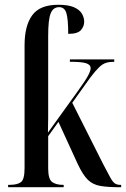

<svg xmlns="http://www.w3.org/2000/svg" viewBox="-20 -785 528 805"><path d="M14 0V-10H20Q53 -10 68 -21.5Q83 -33 83 -80V-595Q83 -677 115 -721Q147 -765 224 -765Q267 -765 290.5 -754.5Q314 -744 323.5 -727.5Q333 -711 333 -694Q333 -674 319 -658.5Q305 -643 266 -643Q266 -704 258.5 -729.5Q251 -755 228 -755Q203 -755 192.5 -729Q182 -703 182 -635V-350Q182 -324 182 -290.5Q182 -257 181 -229L307 -404Q338 -447 349 -467.5Q360 -488 360 -499Q360 -514 340.5 -520Q321 -526 273 -526V-536H459V-526Q439 -526 424.5 -521.5Q410 -517 395 -502.5Q380 -488 358 -459L283 -354L413 -96Q432 -60 442 -41.5Q452 -23 461 -16.5Q470 -10 483 -10H488V0H483Q432 0 400.5 -5.5Q369 -11 348.5 -31Q328 -51 307 -95L225 -274L182 -214V-80Q182 -33 199 -21.5Q216 -10 243 -10H247V0Z"/></svg>

Font: Noto Serif Display ExtraCondensed Medium
Style: Regular
Weight: 500
Width: 2
Designer: Monotype Design Team
Foundry: Monotype Imaging Inc.
Version: Version 2.009